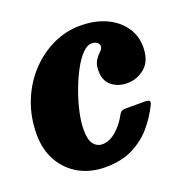

<svg xmlns="http://www.w3.org/2000/svg" viewBox="-108 -631 722 741"><g transform="rotate(-20 253.5 -260.5)"><path d="M498 -374Q498 -317 466.2 -289.8Q434.5 -262.5 392.5 -262.5Q356.5 -262.5 330.2 -283Q304 -303.5 304 -346.5Q304.5 -373.5 314.8 -388.5Q325 -403.5 335.2 -412.8Q345.5 -422 345.5 -432Q345.5 -441 337.5 -447.5Q329.5 -454 314.5 -454Q296 -454 276 -433Q256 -412 237.8 -377.5Q219.5 -343 204.8 -302.5Q190 -262 181.2 -222Q172.5 -182 172.5 -150.5Q172.5 -110 186.2 -92Q200 -74 222.5 -74Q251.5 -74 279 -97.8Q306.5 -121.5 325.5 -156.5Q330 -165 335 -169Q340 -173 354 -173H429.5Q445 -173 449.8 -169Q454.5 -165 448.5 -152.5Q427.5 -109 395.2 -71.2Q363 -33.5 316 -10Q269 13.5 203.5 13.5Q144 13.5 97.2 -12Q50.5 -37.5 23.2 -84.8Q-4 -132 -4 -196Q-4 -268.5 20.8 -330.2Q45.5 -392 88 -437.5Q130.5 -483 184.2 -508.2Q238 -533.5 296 -533.5Q357.5 -533.5 402.8 -512.5Q448 -491.5 473 -455.2Q498 -419 498 -374Z"/></g></svg>

Font: Besley* Narrow Heavy
Style: Italic
Weight: 800
Width: 4
Italic angle: -13°
Designer: Owen Earl
Foundry: indestructible type*
Version: Version 3.000; ttfautohint (v1.8.3)